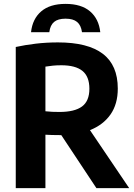

<svg xmlns="http://www.w3.org/2000/svg" viewBox="-20 -967 691 987"><path d="M61 0V-725.5Q109 -736 163.8 -742.5Q218.5 -749 278 -749Q431.5 -749 508.5 -690.5Q585.5 -632 585.5 -511.5Q585.5 -432 548 -378.5Q510.5 -325 442.5 -298L644 0H475.5L295 -272.5Q290 -272.5 285 -272.5Q263.5 -272.5 247 -273Q230.5 -273.5 213.5 -274.5V0ZM286 -391.5Q363.5 -391.5 401.5 -419.5Q439.5 -447.5 439.5 -511Q439.5 -573.5 403.8 -602.5Q368 -631.5 295.5 -631.5Q271 -631.5 251.5 -629.5Q232 -627.5 213.5 -624.5V-395Q232.5 -393 249 -392.2Q265.5 -391.5 286 -391.5ZM139.5 -801.5Q147 -870 191.8 -908.5Q236.5 -947 317 -947Q398 -947 443 -908.5Q488 -870 495.5 -801.5H401.5Q396.5 -837.5 376.2 -854.2Q356 -871 317 -871Q278 -871 258 -854.2Q238 -837.5 233.5 -801.5Z"/></svg>

Font: Encode Sans SemiCondensed SemiCondensed
Style: Bold
Weight: 700
Width: 4
Designer: Multiple Designers
Foundry: Impallari Type
Version: Version 3.000; ttfautohint (v1.8.3) -l 8 -r 50 -G 200 -x 14 